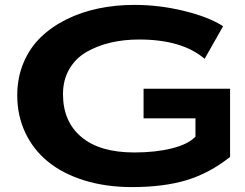

<svg xmlns="http://www.w3.org/2000/svg" viewBox="-20 -740 991 777"><path d="M911.1 -105Q828.1 -39.1 735.4 -11Q642.6 17.1 514.2 17.1Q408.2 17.1 321 -10Q233.9 -37.1 174.3 -85.7Q114.7 -134.3 82.3 -203.1Q49.8 -272 49.8 -354Q49.8 -425.8 75.2 -486.1Q100.6 -546.4 144.8 -589.1Q189 -631.8 249 -661.6Q309.1 -691.4 378.7 -705.8Q448.2 -720.2 523.9 -720.2Q626.5 -720.2 726.8 -695.3Q827.1 -670.4 882.8 -633.8L808.1 -502Q716.8 -580.1 543 -580.1Q481.4 -580.1 428 -567.6Q374.5 -555.2 330.3 -529.8Q286.1 -504.4 260.5 -460.4Q234.9 -416.5 234.9 -358.9Q234.9 -248.5 309.1 -185.8Q383.3 -123 523.9 -123Q608.4 -123 674.8 -139.4Q741.2 -155.8 771 -187V-261.2H561V-380.9H911.1Z"/></svg>

Font: Messapia Bold
Style: Regular
Weight: 400
Designer: Luca Marsano
Foundry: Collletttivo
Version: Version 1.000;FEAKit 1.0